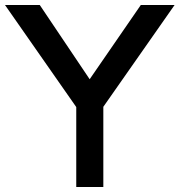

<svg xmlns="http://www.w3.org/2000/svg" viewBox="-23 -753 723 773"><path d="M544 -733H680L393 -323V0H284V-322L-3 -733H137L338 -434Z"/></svg>

Font: Shippori Antique
Style: Regular
Weight: 400
Designer: FONTDASU
Foundry: FONTDASU / Google Inc. / but / Adobe
Version: Version 2.001